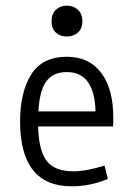

<svg xmlns="http://www.w3.org/2000/svg" viewBox="-20 -653 478 686"><path d="M384.8 -232.4Q384.8 -211.9 383.8 -201.2H116.2Q118.2 -116.2 146.5 -78.6Q174.8 -41 242.2 -41Q289.1 -41 353.5 -61.5L365.2 -13.7Q302.7 12.7 236.3 12.7Q51.8 12.7 51.8 -218.8Q51.8 -323.2 91.3 -386.7Q130.9 -450.2 218.8 -450.2Q297.9 -450.2 341.3 -393.1Q384.8 -335.9 384.8 -232.4ZM117.2 -254.9H321.3Q317.4 -395.5 218.8 -395.5Q169.9 -395.5 145.5 -362.3Q121.1 -329.1 117.2 -254.9ZM218.8 -632.8Q242.2 -632.8 258.3 -618.2Q274.4 -603.5 274.4 -577.1Q274.4 -550.8 258.3 -536.6Q242.2 -522.5 218.8 -522.5Q195.3 -522.5 179.7 -536.6Q164.1 -550.8 164.1 -577.1Q164.1 -603.5 179.7 -618.2Q195.3 -632.8 218.8 -632.8Z"/></svg>

Font: Sudo Light
Style: Regular
Weight: 300
Monospace: yes
Designer: Jens Kutilek
Foundry: Jens Kutilek
Version: Version 0.040